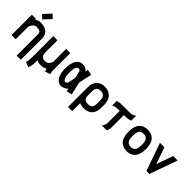

<svg xmlns="http://www.w3.org/2000/svg" viewBox="172 -1954 3330 3330"><g transform="rotate(45 1837.0 -289.5)"><path d="M368.7 -335.4Q368.7 -344.7 367.9 -351.3Q367.2 -357.9 364.3 -367.4Q361.3 -377 354.5 -383.5Q347.7 -390.1 337.2 -396.5Q326.7 -402.8 308.8 -406.2Q291 -409.7 267.6 -409.7H257.8Q231 -409.7 206.3 -387.9Q181.6 -366.2 168.9 -339.1Q156.2 -312 156.2 -291.5V0H53.7V-500H156.2V-479Q203.6 -512.2 257.8 -512.2H267.6Q308.1 -512.2 340.8 -503.7Q373.5 -495.1 394.3 -482.2Q415 -469.2 430.4 -450.9Q445.8 -432.6 453.1 -416.5Q460.4 -400.4 465.1 -381.8Q469.7 -363.3 470.5 -353.8Q471.2 -344.2 471.2 -335.4V188H368.7ZM238.3 -568.4 169.4 -634.3 294.9 -767.1 363.8 -701.2Z M896.5 -19.5Q847.2 12.2 792.5 12.2H782.7Q726.1 12.2 681.2 -10.7V12.2Q681.2 75.2 676.3 109.9Q671.4 144.5 654.8 188L559.1 151.9Q572.3 117.2 575.4 91.6Q578.6 65.9 578.6 12.2V-500H681.2V-193.8Q681.2 -173.8 685.8 -156.7Q690.4 -139.6 701.2 -124Q711.9 -108.4 732.9 -99.4Q753.9 -90.3 782.7 -90.3H792.5Q834 -90.3 863.8 -126Q893.6 -161.6 893.6 -193.8V-500H996.1V-56.6Q996.1 -35.2 1009.8 2L914.1 37.1Q899.9 -1.5 896.5 -19.5Z M1466.3 -251.5 1519.5 -11.2 1419.9 11.2 1408.2 -41Q1390.6 -15.6 1350.6 1.5Q1310.5 18.6 1288.1 18.6Q1215.3 18.6 1170.9 -43Q1120.1 -112.8 1120.1 -250.5Q1120.6 -287.6 1123 -315.4Q1125.5 -343.3 1137.5 -385.5Q1149.4 -427.7 1170.9 -457Q1215.3 -518.1 1288.1 -518.1Q1365.2 -518.1 1406.7 -460L1418 -511.2L1518.6 -488.8ZM1288.1 -415.5Q1270 -415.5 1256.8 -400.1Q1243.7 -384.8 1237.3 -365.2Q1231 -345.7 1227.3 -318.6Q1223.6 -291.5 1223.1 -277.6Q1222.7 -263.7 1222.7 -250.5Q1222.7 -146.5 1253.9 -103Q1263.7 -89.8 1269.8 -86.9Q1275.9 -84 1288.1 -84Q1303.7 -84 1316.4 -95Q1329.1 -106 1332 -120.1L1360.8 -251.5L1332.5 -379.4Q1324.2 -415.5 1288.1 -415.5Z M1943.4 -208.5V-291.5Q1943.4 -348.6 1915.8 -379.2Q1888.2 -409.7 1842.3 -409.7H1832.5Q1782.7 -409.7 1756.8 -383.8Q1731 -357.9 1731 -291.5V-208.5Q1731 -142.6 1756.8 -116.5Q1782.7 -90.3 1832.5 -90.3H1842.3Q1892.1 -90.3 1917.7 -116.5Q1943.4 -142.6 1943.4 -208.5ZM1842.3 12.2H1832.5Q1774.9 12.2 1731 -9.3V188H1628.4V-291.5Q1628.4 -398.4 1682.9 -455.3Q1737.3 -512.2 1832.5 -512.2H1842.3Q1883.8 -512.2 1920.7 -497.3Q1957.5 -482.4 1985.4 -455.1Q2013.2 -427.7 2029.5 -385.5Q2045.9 -343.3 2045.9 -291.5V-208.5Q2045.9 -102.1 1991.7 -44.9Q1937.5 12.2 1842.3 12.2Z M2267.1 -500H2457.5Q2535.6 -500 2571.8 -544.4V-419.4Q2522.9 -397.5 2457.5 -397.5H2413.6V-97.7Q2413.6 -50.8 2390.6 0H2269.5Q2287.6 -20.5 2299.3 -46.6Q2311 -72.8 2311 -97.7V-397.5H2267.1Q2188.5 -397.5 2152.8 -367.7V-483.4Q2200.2 -500 2267.1 -500Z M3101.6 -250.5Q3101.6 -185.5 3087.2 -136.5Q3072.8 -87.4 3051.3 -59.8Q3029.8 -32.2 2999.5 -15.1Q2969.2 2 2942.9 7.1Q2916.5 12.2 2887.2 12.2Q2857.9 12.2 2831.5 7.1Q2805.2 2 2774.9 -15.1Q2744.6 -32.2 2723.1 -59.8Q2701.7 -87.4 2687.3 -136.5Q2672.9 -185.5 2672.9 -250.5Q2672.9 -297.4 2680.4 -335.9Q2688 -374.5 2700.2 -401.1Q2712.4 -427.7 2730.2 -448Q2748 -468.3 2766.6 -480.2Q2785.2 -492.2 2807.4 -499.5Q2829.6 -506.8 2848.1 -509.3Q2866.7 -511.7 2887.2 -511.7Q2907.2 -511.7 2926.3 -509.3Q2945.3 -506.8 2967.3 -499.3Q2989.3 -491.7 3007.8 -480Q3026.4 -468.3 3044.2 -448Q3062 -427.7 3074.2 -401.1Q3086.4 -374.5 3094 -335.9Q3101.6 -297.4 3101.6 -250.5ZM2887.2 -409.2Q2859.4 -409.2 2839.6 -401.9Q2819.8 -394.5 2804.9 -376.7Q2790 -358.9 2782.7 -327.6Q2775.4 -296.4 2775.4 -250.5Q2775.4 -202.1 2783.4 -169.7Q2791.5 -137.2 2807.1 -120.4Q2822.8 -103.5 2841.8 -96.9Q2860.8 -90.3 2887.2 -90.3Q2914.1 -90.3 2933.1 -97.2Q2952.1 -104 2967.8 -121.1Q2983.4 -138.2 2991.2 -170.4Q2999 -202.6 2999 -250.5Q2999 -297.9 2991.2 -330.1Q2983.4 -362.3 2967.8 -379.2Q2952.1 -396 2933.1 -402.6Q2914.1 -409.2 2887.2 -409.2Z M3376 12.2 3195.3 -500H3304.2L3412.1 -193.4L3520.5 -500H3629.4L3448.2 12.2Z"/></g></svg>

Font: Anka/Coder Condensed
Style: Bold
Weight: 700
Width: 4
Monospace: yes
Version: Version 001.100